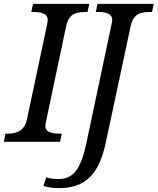

<svg xmlns="http://www.w3.org/2000/svg" viewBox="-41 -734 816 994"><path d="M420.9 -713.9 412.1 -671.9H398.9Q351.1 -671.9 330.1 -653.8Q309.1 -635.7 301.8 -600.1L198.2 -109.9Q193.8 -88.9 193.8 -82Q193.8 -42 266.1 -42H278.8L270 0H-21L-13.2 -42H0Q83 -42 98.1 -113.8L202.1 -604Q206.1 -622.6 206.1 -631.8Q206.1 -671.9 133.8 -671.9H121.1L129.9 -713.9ZM754.9 -713.9 746.1 -671.9H732.9Q685.1 -671.9 664.1 -653.8Q643.1 -635.7 635.7 -600.1L505.9 7.8Q479.5 130.4 422.1 185.3Q364.7 240.2 265.6 240.2Q221.2 240.2 184.1 229L197.8 184.1Q222.7 192.9 262.7 192.9Q320.8 192.9 353 149.4Q385.3 106 405.8 8.8L535.6 -604Q540 -624.5 540 -631.8Q540 -671.9 467.8 -671.9H455.1L463.9 -713.9Z"/></svg>

Font: Droid Serif
Style: Italic
Weight: 400
Italic angle: -12°
Designer: Monotype Design team
Foundry: Monotype Imaging Inc.
Version: Version 1.03